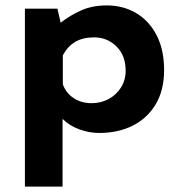

<svg xmlns="http://www.w3.org/2000/svg" viewBox="-20 -479 664 709"><path d="M346 12Q309 12 272.5 -1.5Q236 -15 211 -40V210H72V-447H192L204 -395Q238 -422 279.5 -440.5Q321 -459 374 -459Q435 -459 483 -430.5Q531 -402 558.5 -348.5Q586 -295 586 -220Q586 -146 555 -94Q524 -42 470 -15Q416 12 346 12ZM318 -98Q352 -98 380.5 -113Q409 -128 426.5 -155.5Q444 -183 444 -218Q444 -274 410 -307.5Q376 -341 328 -341Q286 -341 258 -324.5Q230 -308 212 -275V-168Q223 -136 251.5 -117Q280 -98 318 -98Z"/></svg>

Font: Reem Kufi Ink
Style: Bold
Weight: 700
Designer: Khaled Hosny
Version: Version 1.002